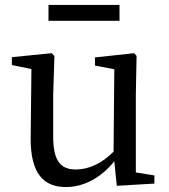

<svg xmlns="http://www.w3.org/2000/svg" viewBox="-20 -742 683 776"><path d="M463 -722H176V-658H463ZM529 -45V-361L532 -516L522 -527L364 -510V-477L442 -462L439 -129C391 -81 339 -57 286 -57C226 -57 195 -91 195 -189V-361L200 -516L189 -527L28 -511V-479L107 -463L104 -184C103 -38 158 14 247 14C316 14 386 -21 442 -90L452 9L604 0V-33Z"/></svg>

Font: Noto Serif CJK JP Medium
Style: Regular
Weight: 500
Designer: Ryoko NISHIZUKA 西塚涼子 (kana & ideographs); Frank Grießhammer (Latin, Greek & Cyrillic); Wenlong ZHANG 张文龙 (bopomofo); San
Foundry: Adobe Systems Incorporated
Version: Version 1.000;PS 1;hotconv 16.6.53;makeotf.lib2.5.65590